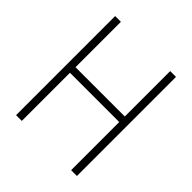

<svg xmlns="http://www.w3.org/2000/svg" viewBox="-200 -877 1014 1014"><g transform="rotate(45 307.0 -370.0)"><path d="M80 0V-740H123V-401H491V-740H534.5V0H491V-359.5H123V0Z"/></g></svg>

Font: Encode Sans Condensed ExtraLight
Style: Regular
Weight: 200
Width: 3
Designer: Multiple Designers
Foundry: Impallari Type
Version: Version 3.000; ttfautohint (v1.8.3) -l 8 -r 50 -G 200 -x 14 